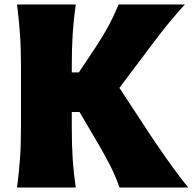

<svg xmlns="http://www.w3.org/2000/svg" viewBox="-20 -838 861 858"><path d="M56.2 0Q64.5 -64.9 69.1 -126.2Q73.7 -187.5 73.7 -265.1V-543.9Q73.7 -624 69.1 -687.5Q64.5 -751 56.2 -817.9H318.4Q309.1 -751 304.9 -687.5Q300.8 -624 300.8 -543.9V-514.6H332.5L411.6 -633.3Q439.9 -676.3 463.1 -719Q486.3 -761.7 510.3 -817.9H806.2Q748 -754.4 699 -690.9Q649.9 -627.4 602.5 -563.5L513.7 -445.3L611.3 -296.4Q641.6 -249.5 678.7 -194.8Q715.8 -140.1 753.2 -88.6Q790.5 -37.1 821.3 0H514.2Q494.6 -55.2 471.4 -100.1Q448.2 -145 422.4 -189.5L335.4 -337.4H300.8V-265.1Q300.8 -187.5 304.9 -126.2Q309.1 -64.9 318.4 0Z"/></svg>

Font: Pinar DS4-ExtraBold
Style: Regular
Weight: 800
Designer: Amin Abedi
Version: Version 2.000